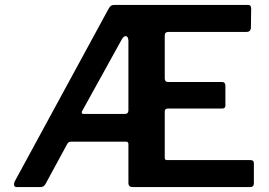

<svg xmlns="http://www.w3.org/2000/svg" viewBox="-20 -762 1096 782"><path d="M1010.5 -107C1008.2 -109 1004.3 -110 999 -110H661C657 -110 654.3 -110.8 653 -112.5C651.7 -114.2 651 -117.3 651 -122V-308C651 -316 655.3 -320 664 -320H885C893.7 -320 898 -324 898 -332V-413C898 -423 893.3 -428 884 -428H665C655.7 -428 651 -433 651 -443V-618C651 -627.3 656.3 -632 667 -632H984C996 -632 1002 -638.3 1002 -651L1003 -727C1003 -737 998.7 -742 990 -742H447C440.3 -742 435.2 -740.7 431.5 -738C427.8 -735.3 424.3 -730.7 421 -724L41 -25C38.3 -20.3 37 -15.7 37 -11C37 -3.7 40.7 0 48 0H145C153.7 0 160.3 -4 165 -12L254 -176C257.3 -182 262.3 -185 269 -185H493C499.7 -185 503 -181.7 503 -175V-18C503 -11.3 504.5 -6.7 507.5 -4C510.5 -1.3 515.3 0 522 0H998C1008.7 0 1014 -5 1014 -15V-96C1014 -101.3 1012.8 -105 1010.5 -107ZM503 -313C503 -303 498.3 -298 489 -298H321C315.7 -298 313 -299.7 313 -303C313 -307 314.3 -310.7 317 -314L474 -598C480 -609.3 486 -615 492 -615C498 -615 501.7 -609.3 503 -598Z"/></svg>

Font: Libre Franklin SemiBold
Style: Regular
Weight: 600
Designer: Pablo Impallari, Rodrigo Fuenzalida
Foundry: Impallari Type
Version: Version 1.002; ttfautohint (v1.5)